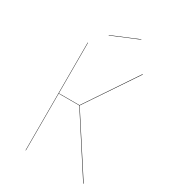

<svg xmlns="http://www.w3.org/2000/svg" viewBox="-202 -946 936 1050"><g transform="rotate(30 266.0 -421.0)"><path d="M264 -360 497 0H494L262 -359H132V0H130V-680H132V-361H262L476 -680H479ZM376 -840 210 -771 209 -773 375 -842Z"/></g></svg>

Font: FiraGO Two
Style: Regular
Weight: 100
Designer: bBox Type
Foundry: bBox Type GmbH
Version: Version 1.001